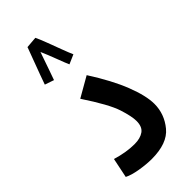

<svg xmlns="http://www.w3.org/2000/svg" viewBox="-255 -868 931 931"><g transform="rotate(-45 210.5 -402.5)"><path d="M35 -23Q60 -10 104.5 -2.5Q149 5 186 5Q293 5 338.5 -50.5Q384 -106 384 -175Q384 -231 351 -315.5Q318 -400 250 -506L147 -447Q226 -328 245 -269Q264 -210 264 -178Q264 -138 240.5 -121.5Q217 -105 178 -105Q121 -105 56 -125ZM228 -602 276 -623Q267 -643 253 -680.5Q239 -718 225 -755Q211 -792 202 -810L142 -805L143 -804Q136 -785 121 -745Q106 -705 92 -667Q78 -629 74 -617L121 -601Q125 -612 141 -657.5Q157 -703 171 -744Q186 -710 203.5 -663.5Q221 -617 228 -602Z"/></g></svg>

Font: Noto Sans Arabic UI ExtraCondensed Semi
Style: Regular
Weight: 600
Width: 3
Designer: Nadine Chahine - Monotype Design Team
Foundry: Monotype Imaging Inc.
Version: Version 1.900